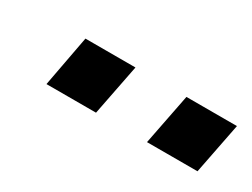

<svg xmlns="http://www.w3.org/2000/svg" viewBox="-27 -813 458 349"><g transform="rotate(30 202.0 -638.5)"><path d="M277 -585 298 -692H404L383 -585ZM66 -585 86 -692H191L170 -585Z"/></g></svg>

Font: Libra Sans Modern
Style: Bold Italic
Weight: 700
Italic angle: -12°
Foundry: Stefan Peev, Context Ltd
Version: Version 1.000